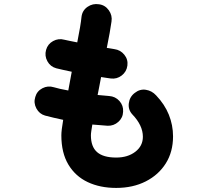

<svg xmlns="http://www.w3.org/2000/svg" viewBox="-20 -852 1040 942"><path d="M550 70Q471 70 410.5 41.5Q350 13 315.5 -44.5Q281 -102 281 -188Q281 -212 290 -264Q265 -269 243 -274.5Q221 -280 201 -285Q173 -293 158.5 -320Q144 -347 153 -376Q161 -405 188 -419Q215 -433 244 -424Q257 -420 275 -416Q293 -412 315 -408Q319 -431 323.5 -454Q328 -477 332 -500Q308 -505 288 -509.5Q268 -514 256 -517Q227 -525 212.5 -551.5Q198 -578 206 -607Q214 -636 240.5 -650.5Q267 -665 296 -657Q305 -655 321.5 -651.5Q338 -648 359 -644Q367 -684 372.5 -716.5Q378 -749 380 -770Q384 -801 409.5 -818.5Q435 -836 466 -831Q496 -827 514 -801.5Q532 -776 527 -746Q524 -723 518 -690Q512 -657 504 -617Q525 -614 541 -611Q571 -607 590 -583.5Q609 -560 605 -530Q601 -500 577 -481.5Q553 -463 523 -467Q514 -468 502 -470Q490 -472 476 -474Q472 -452 467.5 -429.5Q463 -407 459 -386Q473 -385 487.5 -383.5Q502 -382 515 -381Q546 -379 566 -356.5Q586 -334 584 -304Q583 -274 560.5 -254Q538 -234 508 -235Q490 -236 471 -238Q452 -240 433 -241Q430 -223 428 -209.5Q426 -196 426 -188Q426 -132 456.5 -105.5Q487 -79 550 -79Q607 -79 644 -107.5Q681 -136 681 -181Q681 -237 629 -291Q608 -314 612 -345.5Q616 -377 641 -396Q666 -416 695.5 -411.5Q725 -407 746 -384Q788 -340 808.5 -289Q829 -238 829 -183Q829 -107 793.5 -50.5Q758 6 695 38Q632 70 550 70Z"/></svg>

Font: Zen Maru Gothic Black
Style: Regular
Weight: 900
Designer: Yoshimichi Ohira
Foundry: Positype
Version: Version 1.001